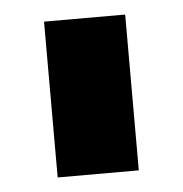

<svg xmlns="http://www.w3.org/2000/svg" viewBox="-34 -734 339 356"><g transform="rotate(-5 135.5 -556.0)"><path d="M211 -411V-701H60V-411Z"/></g></svg>

Font: Radio Edit
Style: P3
Weight: 800
Version: Version 3.001;PS 003.001;hotconv 1.0.70;makeotf.lib2.5.58329